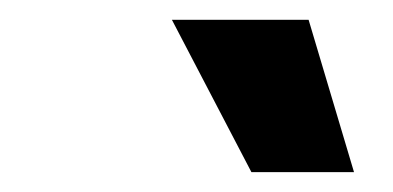

<svg xmlns="http://www.w3.org/2000/svg" viewBox="-20 -781 393 192"><path d="M231.4 -608.9 151.9 -761.2H288.6L334 -608.9Z"/></svg>

Font: Inter 17pt
Style: Bold Italic
Weight: 700
Italic angle: -9.3988°
Version: Version 4.001;git-66647c0bb